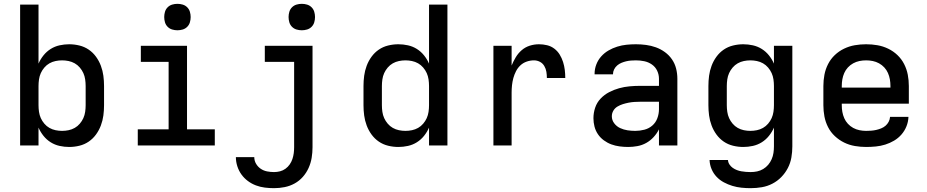

<svg xmlns="http://www.w3.org/2000/svg" viewBox="-20 -759 4840 1002"><path d="M341 8Q316 8 291 2.5Q266 -3 244.5 -16.5Q223 -30 207 -50Q191 -70 181 -93V0H85V-735H181V-427Q191 -450 207 -470Q223 -490 244.5 -503.5Q266 -517 291 -522.5Q316 -528 341 -528Q368 -528 394.5 -521.5Q421 -515 443 -500Q465 -485 481 -463Q497 -441 506.5 -415.5Q516 -390 519.5 -363.5Q523 -337 523 -310V-210Q523 -183 519.5 -156.5Q516 -130 506.5 -104.5Q497 -79 481 -57Q465 -35 443 -20Q421 -5 394.5 1.5Q368 8 341 8ZM304 -76Q321 -76 338 -79.5Q355 -83 370 -91.5Q385 -100 396.5 -113.5Q408 -127 415 -142.5Q422 -158 424.5 -175.5Q427 -193 427 -210V-310Q427 -327 424.5 -344.5Q422 -362 415 -377.5Q408 -393 396.5 -406.5Q385 -420 370 -428.5Q355 -437 338 -440.5Q321 -444 304 -444Q287 -444 270 -440.5Q253 -437 238 -428.5Q223 -420 211.5 -406.5Q200 -393 193 -377.5Q186 -362 183.5 -344.5Q181 -327 181 -310V-210Q181 -193 183.5 -175.5Q186 -158 193 -142.5Q200 -127 211.5 -113.5Q223 -100 238 -91.5Q253 -83 270 -79.5Q287 -76 304 -76Z M699 0V-84H860V-436H715V-520H956V-84H1101V0ZM906 -601Q892 -601 878.5 -605Q865 -609 855 -619Q845 -629 841 -642.5Q837 -656 837 -670Q837 -684 841 -697.5Q845 -711 855 -721Q865 -731 878.5 -735Q892 -739 906 -739Q920 -739 933.5 -735Q947 -731 957 -721Q967 -711 971 -697.5Q975 -684 975 -670Q975 -656 971 -642.5Q967 -629 957 -619Q947 -609 933.5 -605Q920 -601 906 -601Z M1410 223Q1386 223 1362 220Q1338 217 1315.5 208.5Q1293 200 1273.5 185.5Q1254 171 1240 151.5Q1226 132 1218.5 108.5Q1211 85 1211 61H1307Q1307 80 1316.5 96Q1326 112 1341 122Q1356 132 1374 135.5Q1392 139 1410 139Q1426 139 1441.5 135Q1457 131 1470 121.5Q1483 112 1492 99Q1501 86 1506 71Q1511 56 1513 40.5Q1515 25 1515 9V-436H1362V-520H1611V9Q1611 37 1606.5 64.5Q1602 92 1590.5 117.5Q1579 143 1560.5 164Q1542 185 1517.5 198.5Q1493 212 1465.5 217.5Q1438 223 1410 223ZM1555 -601Q1541 -601 1527.5 -605Q1514 -609 1504 -619Q1494 -629 1490 -642.5Q1486 -656 1486 -670Q1486 -684 1490 -697.5Q1494 -711 1504 -721Q1514 -731 1527.5 -735Q1541 -739 1555 -739Q1569 -739 1582.5 -735Q1596 -731 1606 -721Q1616 -711 1620 -697.5Q1624 -684 1624 -670Q1624 -656 1620 -642.5Q1616 -629 1606 -619Q1596 -609 1582.5 -605Q1569 -601 1555 -601Z M2059 8Q2032 8 2005.5 1.5Q1979 -5 1957 -20Q1935 -35 1919 -57Q1903 -79 1893.5 -104.5Q1884 -130 1880.5 -156.5Q1877 -183 1877 -210V-310Q1877 -337 1880.5 -363.5Q1884 -390 1893.5 -415.5Q1903 -441 1919 -463Q1935 -485 1957 -500Q1979 -515 2005.5 -521.5Q2032 -528 2059 -528Q2084 -528 2109 -522.5Q2134 -517 2155.5 -503.5Q2177 -490 2193 -470Q2209 -450 2219 -427V-735H2315V0H2219V-93Q2209 -70 2193 -50Q2177 -30 2155.5 -16.5Q2134 -3 2109 2.5Q2084 8 2059 8ZM2096 -76Q2113 -76 2130 -79.5Q2147 -83 2162 -91.5Q2177 -100 2188.5 -113.5Q2200 -127 2207 -142.5Q2214 -158 2216.5 -175.5Q2219 -193 2219 -210V-310Q2219 -327 2216.5 -344.5Q2214 -362 2207 -377.5Q2200 -393 2188.5 -406.5Q2177 -420 2162 -428.5Q2147 -437 2130 -440.5Q2113 -444 2096 -444Q2079 -444 2062 -440.5Q2045 -437 2030 -428.5Q2015 -420 2003.5 -406.5Q1992 -393 1985 -377.5Q1978 -362 1975.5 -344.5Q1973 -327 1973 -310V-210Q1973 -193 1975.5 -175.5Q1978 -158 1985 -142.5Q1992 -127 2003.5 -113.5Q2015 -100 2030 -91.5Q2045 -83 2062 -79.5Q2079 -76 2096 -76Z M2555 0V-520H2650V-417Q2659 -439 2671.5 -460Q2684 -481 2702.5 -497Q2721 -513 2744.5 -520.5Q2768 -528 2793 -528Q2814 -528 2835 -523Q2856 -518 2873 -505Q2890 -492 2901 -474Q2912 -456 2918.5 -435.5Q2925 -415 2927.5 -394Q2930 -373 2930 -352H2834Q2834 -368 2831.5 -384Q2829 -400 2820.5 -414.5Q2812 -429 2797.5 -436.5Q2783 -444 2767 -444Q2747 -444 2728.5 -437.5Q2710 -431 2696 -418Q2682 -405 2673 -387.5Q2664 -370 2659 -351.5Q2654 -333 2652 -314Q2650 -295 2650 -276V0Z M3258 8Q3236 8 3213.5 5Q3191 2 3170.5 -5.5Q3150 -13 3131.5 -26.5Q3113 -40 3100.5 -58.5Q3088 -77 3082.5 -98.5Q3077 -120 3077 -142Q3077 -170 3086 -197Q3095 -224 3114.5 -244.5Q3134 -265 3159 -278Q3184 -291 3211 -298.5Q3238 -306 3266 -308.5Q3294 -311 3321 -311H3419V-348Q3419 -370 3409.5 -390Q3400 -410 3382 -422.5Q3364 -435 3342.5 -439.5Q3321 -444 3299 -444Q3286 -444 3273 -443Q3260 -442 3247.5 -439Q3235 -436 3223 -431Q3211 -426 3201 -417.5Q3191 -409 3185 -397Q3179 -385 3179 -372V-371H3083V-374Q3083 -399 3092 -422.5Q3101 -446 3117.5 -464.5Q3134 -483 3155.5 -495.5Q3177 -508 3201 -515.5Q3225 -523 3249.5 -525.5Q3274 -528 3299 -528Q3325 -528 3351.5 -524.5Q3378 -521 3403 -512Q3428 -503 3450 -487Q3472 -471 3487 -449Q3502 -427 3508.5 -401Q3515 -375 3515 -348V0H3419V-84Q3408 -62 3391 -43.5Q3374 -25 3352.5 -13Q3331 -1 3306.5 3.5Q3282 8 3258 8ZM3295 -76Q3319 -76 3342.5 -82Q3366 -88 3384 -103.5Q3402 -119 3410.5 -142Q3419 -165 3419 -189V-228H3321Q3306 -228 3290.5 -227Q3275 -226 3260 -223Q3245 -220 3230.5 -215.5Q3216 -211 3202.5 -203Q3189 -195 3181 -181.5Q3173 -168 3173 -152Q3173 -132 3185.5 -115.5Q3198 -99 3216.5 -90.5Q3235 -82 3255 -79Q3275 -76 3295 -76Z M3897 223Q3873 223 3849 220.5Q3825 218 3802 211Q3779 204 3757.5 192.5Q3736 181 3719.5 163.5Q3703 146 3693.5 123.5Q3684 101 3683 76H3779Q3780 89 3787 99.5Q3794 110 3804 117Q3814 124 3825.5 128.5Q3837 133 3849 135Q3861 137 3873 138Q3885 139 3897 139Q3915 139 3931.5 135.5Q3948 132 3963 123Q3978 114 3989 101Q4000 88 4007 72Q4014 56 4016.5 39Q4019 22 4019 5V-93Q4009 -70 3993 -50Q3977 -30 3955.5 -16.5Q3934 -3 3909 2.5Q3884 8 3859 8Q3832 8 3805.5 1.5Q3779 -5 3757 -20Q3735 -35 3719 -57Q3703 -79 3693.5 -104.5Q3684 -130 3680.5 -156.5Q3677 -183 3677 -210V-310Q3677 -337 3680.5 -363.5Q3684 -390 3693.5 -415.5Q3703 -441 3719 -463Q3735 -485 3757 -500Q3779 -515 3805.5 -521.5Q3832 -528 3859 -528Q3884 -528 3909 -522.5Q3934 -517 3955.5 -503.5Q3977 -490 3993 -470Q4009 -450 4019 -427V-520H4115V5Q4115 34 4110 63Q4105 92 4091.5 118Q4078 144 4057.5 165Q4037 186 4011 199.5Q3985 213 3956 218Q3927 223 3897 223ZM3896 -76Q3913 -76 3930 -79.5Q3947 -83 3962 -91.5Q3977 -100 3988.5 -113.5Q4000 -127 4007 -142.5Q4014 -158 4016.5 -175.5Q4019 -193 4019 -210V-310Q4019 -327 4016.5 -344.5Q4014 -362 4007 -377.5Q4000 -393 3988.5 -406.5Q3977 -420 3962 -428.5Q3947 -437 3930 -440.5Q3913 -444 3896 -444Q3879 -444 3862 -440.5Q3845 -437 3830 -428.5Q3815 -420 3803.5 -406.5Q3792 -393 3785 -377.5Q3778 -362 3775.5 -344.5Q3773 -327 3773 -310V-210Q3773 -193 3775.5 -175.5Q3778 -158 3785 -142.5Q3792 -127 3803.5 -113.5Q3815 -100 3830 -91.5Q3845 -83 3862 -79.5Q3879 -76 3896 -76Z M4500 8Q4471 8 4441.5 3Q4412 -2 4385.5 -15Q4359 -28 4337 -48.5Q4315 -69 4301.5 -95.5Q4288 -122 4282.5 -151Q4277 -180 4277 -210V-310Q4277 -340 4282.5 -369Q4288 -398 4301.5 -424.5Q4315 -451 4336.5 -471.5Q4358 -492 4385 -505Q4412 -518 4441 -523Q4470 -528 4500 -528Q4530 -528 4559 -523Q4588 -518 4615 -505Q4642 -492 4663.5 -471.5Q4685 -451 4698.5 -424.5Q4712 -398 4717.5 -369Q4723 -340 4723 -310V-218H4373V-210Q4373 -192 4376 -175Q4379 -158 4386 -142Q4393 -126 4405 -113Q4417 -100 4432.5 -91.5Q4448 -83 4465.5 -79.5Q4483 -76 4500 -76Q4513 -76 4526.5 -77Q4540 -78 4553 -81Q4566 -84 4578.5 -89Q4591 -94 4601 -102.5Q4611 -111 4617.5 -123Q4624 -135 4625 -149H4721Q4720 -123 4710.5 -99.5Q4701 -76 4684.5 -57Q4668 -38 4646 -25Q4624 -12 4600 -4.5Q4576 3 4550.5 5.5Q4525 8 4500 8ZM4373 -302H4627V-310Q4627 -328 4624 -345Q4621 -362 4614 -378Q4607 -394 4595 -407Q4583 -420 4567.5 -428.5Q4552 -437 4535 -440.5Q4518 -444 4500 -444Q4482 -444 4465 -440.5Q4448 -437 4432.5 -428.5Q4417 -420 4405 -407Q4393 -394 4386 -378Q4379 -362 4376 -345Q4373 -328 4373 -310Z"/></svg>

Font: Iosevka Fixed Curly Md Ex
Style: Regular
Weight: 500
Width: 7
Monospace: yes
Designer: Belleve Invis
Foundry: Belleve Invis
Version: Version 30.1.2